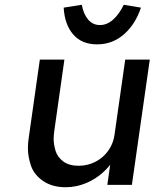

<svg xmlns="http://www.w3.org/2000/svg" viewBox="-20 -775 648 805"><path d="M255 10Q199 10 161 -16Q123 -42 110 -80Q97 -118 97 -154Q97 -176 101 -201L147 -525H250L208 -229Q205 -210 205 -193Q205 -169 213 -142.5Q221 -116 245.5 -98Q270 -80 309 -80Q338 -80 363.5 -89.5Q389 -99 409 -116Q429 -133 442.5 -157Q456 -181 460 -209L505 -525H608L533 0H430L442 -84Q430 -69 415 -55Q383 -25 341.5 -7.5Q300 10 255 10ZM387 -589Q323 -589 287 -630.5Q251 -672 247 -743L323 -755Q330 -716 349.5 -693Q369 -670 399 -670Q429 -670 454.5 -693Q480 -716 499 -755L571 -743Q547 -672 499 -630.5Q451 -589 387 -589Z"/></svg>

Font: Lexend
Style: Italic
Weight: 400
Italic angle: -8.13011°
Designer: Bonnie Shaver-Troup, Thomas Jockin
Foundry: Lexend
Version: Version 1.007